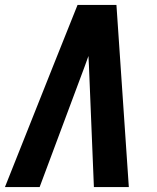

<svg xmlns="http://www.w3.org/2000/svg" viewBox="-38 -755 634 775"><path d="M-18 0H122L305 -490Q313 -511 319 -529Q320 -511 321 -490L341 0H482L432 -735H275L177 -490Z"/></svg>

Font: Iosevka Sparkle XBdObl
Style: Regular
Weight: 800
Italic angle: -9°
Designer: Belleve Invis
Foundry: Belleve Invis
Version: Version 4.5.0; ttfautohint (v1.8.3)